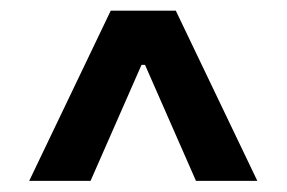

<svg xmlns="http://www.w3.org/2000/svg" viewBox="-20 -730 527 353"><path d="M33.7 -397.5 183.6 -710.4H303.2L453.1 -397.5H340.3L246.6 -610.8H240.2L146.5 -397.5Z"/></svg>

Font: Inter-Bold
Style: Bold
Weight: 700
Designer: Rasmus Andersson
Foundry: rsms
Version: Version 4.000;git-a52131595